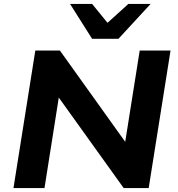

<svg xmlns="http://www.w3.org/2000/svg" viewBox="-20 -964 910 984"><path d="M49 0 161 -705H287L634 -220H619L696 -705H854L742 0H614L269 -481H284L208 0ZM452 -765 339 -944H452L531 -847L638 -944H752L587 -765Z"/></svg>

Font: Nunito Sans 10pt SemiExpanded ExtraBold
Style: Italic
Weight: 800
Width: 6
Italic angle: -9°
Designer: Vernon Adams
Foundry: Vernon Adams
Version: Version 3.101;gftools[0.9.27]